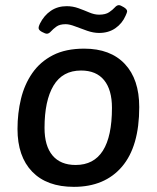

<svg xmlns="http://www.w3.org/2000/svg" viewBox="-20 -719 609 746"><path d="M162 -588Q156 -588 143 -595Q130 -602 130 -610Q130 -614 131.5 -618.5Q133 -623 135 -627Q151 -659 177.5 -677Q204 -695 239 -695Q263 -695 285 -687Q307 -679 327 -670.5Q347 -662 365 -662Q390 -662 404 -671.5Q418 -681 426 -690Q434 -699 442 -699Q448 -699 461 -691Q474 -683 474 -675Q474 -671 468 -658Q455 -628 428.5 -609.5Q402 -591 365 -591Q343 -591 318.5 -599.5Q294 -608 272 -616.5Q250 -625 235 -625Q212 -625 199 -615.5Q186 -606 178 -597Q170 -588 162 -588ZM267 7Q162 7 105 -52Q48 -111 48 -218Q48 -279 61.5 -335Q75 -391 105.5 -435Q136 -479 185.5 -504.5Q235 -530 307 -530Q409 -530 465 -470.5Q521 -411 521 -303Q521 -150 454 -71.5Q387 7 267 7ZM274 -78Q415 -78 415 -300Q415 -370 384.5 -407.5Q354 -445 295 -445Q223 -445 188 -386.5Q153 -328 153 -222Q153 -152 184 -115Q215 -78 274 -78Z"/></svg>

Font: Asap Medium
Style: Italic
Weight: 500
Italic angle: -6°
Designer: Pablo Cosgaya
Foundry: Omnibus-Type
Version: Version 3.001; ttfautohint (v1.8.3)